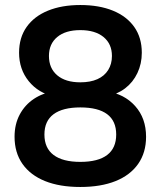

<svg xmlns="http://www.w3.org/2000/svg" viewBox="-20 -735 640 765"><path d="M300 10Q218 10 159.5 -13.5Q101 -37 69.5 -82Q38 -127 38 -190Q38 -240 58.5 -278.5Q79 -317 115 -341Q151 -365 197 -371V-350Q133 -364 94.5 -411.5Q56 -459 56 -525Q56 -585 86 -627.5Q116 -670 171 -692.5Q226 -715 300 -715Q375 -715 430 -692.5Q485 -670 515 -627.5Q545 -585 545 -525Q545 -481 527.5 -444Q510 -407 478.5 -383Q447 -359 405 -351V-371Q475 -361 518.5 -312.5Q562 -264 562 -190Q562 -127 530.5 -82Q499 -37 440.5 -13.5Q382 10 300 10ZM300 -90Q371 -90 407 -117.5Q443 -145 443 -199Q443 -253 407 -280Q371 -307 300 -307Q230 -307 193.5 -280Q157 -253 157 -199Q157 -145 193.5 -117.5Q230 -90 300 -90ZM300 -407Q340 -407 368 -419.5Q396 -432 411 -456Q426 -480 426 -512Q426 -560 392.5 -587.5Q359 -615 300 -615Q241 -615 208 -587.5Q175 -560 175 -512Q175 -463 208 -435Q241 -407 300 -407Z"/></svg>

Font: Nunito ExtraLight
Style: Regular
Weight: 200
Designer: Vernon Adams
Foundry: Vernon Adams
Version: Version 3.602